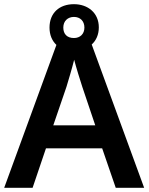

<svg xmlns="http://www.w3.org/2000/svg" viewBox="-20 -899 711 919"><path d="M534 0H670L419 -686C440 -705 453 -733 453 -768C453 -837 401 -879 334 -879C264 -879 217 -837 217 -767C217 -732 229 -704 250 -684L0 0H136L200 -189H469ZM334 -717C301 -717 283 -736 283 -767C283 -799 305 -818 334 -818C363 -818 384 -799 384 -767C384 -736 363 -717 334 -717ZM374 -483 436 -299H235L298 -483C305 -506 325 -572 335 -613C344 -578 365 -510 374 -483Z"/></svg>

Font: Noto Sans Gunjala Gondi Semibold
Style: Regular
Weight: 400
Designer: Ek Type
Foundry: Ek Type
Version: Version 1.004